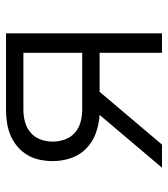

<svg xmlns="http://www.w3.org/2000/svg" viewBox="20 -580 560 640"><g transform="rotate(-90 300.0 -260.0)"><path d="M61 0 237 -208Q206 -210 176.5 -220.5Q147 -231 125 -252.5Q103 -274 93 -303.5Q83 -333 83 -364Q83 -386 87.5 -407.5Q92 -429 103 -448Q114 -467 131 -481.5Q148 -496 168 -504.5Q188 -513 210 -516.5Q232 -520 254 -520H509V0H444V-208H314L138 0ZM254 -266H444V-462H254Q233 -462 213 -456.5Q193 -451 177.5 -437.5Q162 -424 155 -404.5Q148 -385 148 -364Q148 -344 155 -324Q162 -304 177.5 -290.5Q193 -277 213 -271.5Q233 -266 254 -266Z"/></g></svg>

Font: Iosevka Aile Custom Light
Style: Regular
Weight: 300
Designer: Belleve Invis
Foundry: Belleve Invis
Version: Version 17.0.2; ttfautohint (v1.8.3)